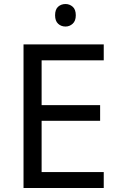

<svg xmlns="http://www.w3.org/2000/svg" viewBox="-20 -935 596 955"><path d="M496 0H97V-714H496V-635H187V-412H478V-334H187V-79H496ZM306 -915Q326 -915 341.5 -901.5Q357 -888 357 -859Q357 -831 341.5 -817Q326 -803 306 -803Q284 -803 269 -817Q254 -831 254 -859Q254 -888 269 -901.5Q284 -915 306 -915Z"/></svg>

Font: Noto Sans Marchen
Style: Regular
Weight: 400
Designer: Monotype Design Team
Foundry: Monotype Imaging Inc.
Version: Version 2.003; ttfautohint (v1.8.4.7-5d5b)